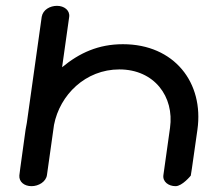

<svg xmlns="http://www.w3.org/2000/svg" viewBox="-20 -638 746 658"><path d="M67.7 -193.8C47.4 -49.1 46.4 -37.6 46.3 -36.6C44.8 -15 62.9 0 88.1 0C112.4 0 137.7 -15.2 140.9 -38L165.1 -210C185 -312.9 273 -400.1 389.1 -400.1C509 -400.1 577.7 -306.6 562.7 -200C547.1 -88.5 540 -38 540 -38C536.8 -15.2 557.5 0 581.7 0C604.7 0 633.8 -36.1 633.8 -36.1C634.2 -37.9 636.2 -47.8 656.6 -193.6C679.3 -354.6 577.4 -486.5 401.2 -486.5C317.2 -486.5 252.3 -456.7 192.8 -407.6L217.2 -580.7C219.7 -602.9 199.7 -618 175.4 -618C151.7 -618 127.4 -605 123 -580.7C123 -580.4 94 -374.6 71.9 -216.7C70.2 -209 68.8 -201.6 67.7 -193.8Z"/></svg>

Font: Hi.
Style: Black
Weight: 400
Designer: Mew Too, Robert Jablonski
Foundry: Cannot Into Space Fonts
Version: Version 1.996